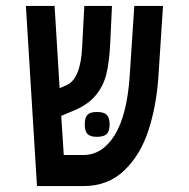

<svg xmlns="http://www.w3.org/2000/svg" viewBox="-20 -629 640 649"><path d="M67.5 -609H164.5L181.5 -331L203.5 -340.5Q228 -350.5 241.5 -382.8Q255 -415 257.5 -467L265 -609H358.5L352.5 -481.5Q349.5 -420 339.5 -378.8Q329.5 -337.5 302.5 -305.5Q275.5 -273.5 224.5 -253L187 -237.5L195.5 -105H261.5Q326 -105 367.8 -172.5Q409.5 -240 418.5 -373.5L434 -609H531L515.5 -371Q509 -272.5 482 -189Q455 -105.5 400 -52.8Q345 0 261.5 0H105ZM266.5 -208.5Q266.5 -231.5 275.8 -241Q285 -250.5 307.5 -250.5Q331 -250.5 340.8 -241Q350.5 -231.5 350.5 -208.5Q350.5 -185.5 340.8 -176Q331 -166.5 307.5 -166.5Q285 -166.5 275.8 -176Q266.5 -185.5 266.5 -208.5Z"/></svg>

Font: JuliaMono Medium
Style: Italic
Weight: 500
Italic angle: -9°
Monospace: yes
Designer: cormullion
Foundry: corm
Version: Version 0.054; ttfautohint (v1.8.4)